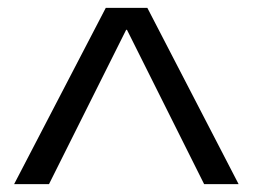

<svg xmlns="http://www.w3.org/2000/svg" viewBox="-20 -750 645 490"><path d="M16 -280 250 -730H356L589 -280H501L304 -674H302L105 -280Z"/></svg>

Font: M PLUS 2
Style: Regular
Weight: 400
Designer: Coji Morishita
Foundry: UNDERFOREST DESIGN
Version: Version 1.001